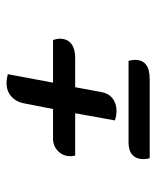

<svg xmlns="http://www.w3.org/2000/svg" viewBox="35 -536 480 590"><g transform="rotate(-90 275.0 -241.0)"><path d="M315 -461Q326 -461 342 -457L316 -318H447Q451 -307 451 -297Q451 -274 435.5 -262Q420 -250 392 -250H302L287 -169Q283 -147 267.5 -135Q252 -123 229 -123Q214 -123 200 -128L222 -250H92Q90 -258 90 -264Q90 -287 105.5 -302.5Q121 -318 144 -318H235L253 -410Q258 -433 274.5 -447Q291 -461 315 -461ZM386 -66Q386 -21 327 -21H84Q81 -29 81 -40Q81 -62 94 -74Q107 -86 132 -86H383Q386 -76 386 -66Z"/></g></svg>

Font: Sansita Light Italic
Style: Regular
Weight: 300
Italic angle: -11°
Designer: Pablo Cosgaya
Foundry: Omnibus-Type
Version: Version 1.006